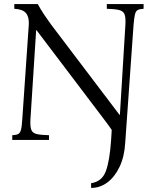

<svg xmlns="http://www.w3.org/2000/svg" viewBox="-20 -685 723 940"><path d="M503 -642V-665H683V-642Q664 -641 654.5 -636Q645 -631 641 -615.5Q637 -600 634 -565L593 15Q589 82 565.5 131.5Q542 181 506 208Q470 235 426 235V212Q479 204 498 153.5Q517 103 524 0L527 -49Q519 -61 509 -74.5Q499 -88 487 -104L159 -537H157L129 -100Q127 -65 133.5 -49Q140 -33 160.5 -28.5Q181 -24 220 -23V0H40V-23Q59 -24 68.5 -28.5Q78 -33 82.5 -49Q87 -65 89 -100L121 -565Q123 -602 107 -621Q91 -640 50 -642V-665H165Q179 -639 196 -613.5Q213 -588 230 -565L565 -123H567L594 -565Q596 -600 589.5 -615.5Q583 -631 563 -636Q543 -641 503 -642Z"/></svg>

Font: Bona Nova
Style: Italic
Weight: 400
Italic angle: -4°
Designer: Mateusz Machalski
Foundry: Capitalics
Version: Version 4.001; ttfautohint (v1.8.3)